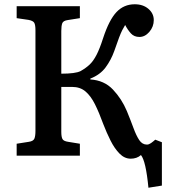

<svg xmlns="http://www.w3.org/2000/svg" viewBox="-20 -729 800 899"><path d="M675 150Q663 25 640 -3Q621 14 592 14Q563 14 539.5 -10Q516 -34 497.5 -71Q479 -108 464 -147Q444 -202 424.5 -241Q405 -280 380 -301Q355 -322 318 -322H267V-112Q267 -88 272.5 -78Q278 -68 299 -65L354 -56V0H58V-56L115 -65Q136 -68 141 -80Q146 -92 146 -116V-588Q146 -612 140.5 -622Q135 -632 113 -636L58 -644V-700H354V-644L297 -635Q276 -632 271.5 -620Q267 -608 267 -584V-384Q333 -384 357 -396Q382 -410 399.5 -426.5Q417 -443 432 -472Q447 -501 463 -551Q491 -636 525.5 -672.5Q560 -709 611 -709Q650 -709 675 -687.5Q700 -666 700 -635Q700 -604 679.5 -580Q659 -556 633 -556Q608 -556 593 -572.5Q578 -589 566 -612Q558 -599 552 -587Q546 -575 537.5 -553Q529 -531 515 -490Q500 -448 474.5 -413.5Q449 -379 403 -361V-357Q468 -353 509 -309.5Q550 -266 574 -209Q592 -165 605 -129.5Q618 -94 632 -73Q646 -52 668 -52Q677 -52 687 -59Q697 -66 707 -75L738 -63V140Z"/></svg>

Font: Literata 12pt Medium
Style: Regular
Weight: 500
Designer: Latin by Veronika Burian and Jose Scaglione. Greek by Irene Vlachou. Cyrillic by Vera Evstafieva.
Foundry: TypeTogether
Version: Version 3.002